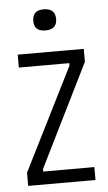

<svg xmlns="http://www.w3.org/2000/svg" viewBox="-52 -735 434 770"><g transform="rotate(-5 165.5 -350.0)"><path d="M30 0V-53L237 -466V-476H34V-528H300V-476L95 -62V-52H301V0ZM153 -615Q108 -615 108 -657Q108 -700 153 -700Q200 -700 200 -657Q200 -615 153 -615Z"/></g></svg>

Font: Bricolage Grotesque 10pt Condensed ExtraLight
Style: Regular
Weight: 200
Width: 3
Designer: Mathieu Triay
Foundry: Atelier Triay
Version: Version 1.000; ttfautohint (v1.8.4.7-5d5b);gftools[0.9.32]